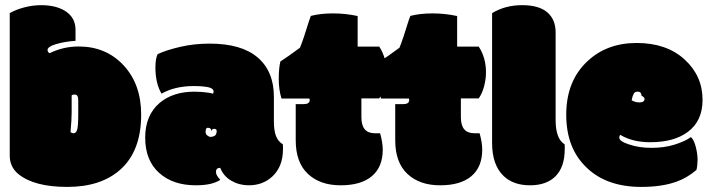

<svg xmlns="http://www.w3.org/2000/svg" viewBox="-20 -716 2778 751"><path d="M275.4 -599.6Q275.4 -647.9 233.9 -673.8Q197.3 -695.8 141.1 -695.8Q107.4 -695.8 74.5 -687Q41.5 -678.2 18.1 -664.6V-107.4Q18.1 -63 51.8 -35.2Q113.3 15.1 243.4 15.1Q373.5 15.1 449.2 -51.3Q532.2 -124 532.2 -267.6Q532.2 -386.2 463.6 -460.2Q395 -534.2 287.6 -534.2Q227.5 -534.2 173.8 -507.8Q166 -512.7 166 -520.5Q166 -533.7 200.2 -543.7Q234.4 -553.7 275.4 -556.2ZM255.9 -199.7Q260.3 -248 260.3 -277.3V-342.8Q263.7 -346.2 271.5 -346.2Q279.3 -346.2 282.7 -340.8Q286.1 -335.4 286.1 -322.3V-272.5Q286.1 -225.6 282.2 -210.2Q278.3 -194.8 267.6 -194.8Q260.7 -194.8 255.9 -199.7Z M1051.3 -241.7V-337.4Q1051.3 -437 987.8 -491.2Q924.3 -545.4 800.3 -545.4Q740.2 -545.4 686 -533Q631.8 -520.5 596.7 -504.4Q587.9 -487.3 587.9 -452.1Q587.9 -390.1 611.8 -349.6Q664.1 -379.4 737.8 -379.4Q772.5 -379.4 793.9 -375Q815.4 -370.6 815.4 -357.9Q815.4 -354.5 814 -349.6Q812.5 -350.1 794.9 -353.5Q768.6 -357.4 740.2 -357.4Q657.2 -357.4 605 -314Q547.9 -265.6 547.9 -177.5Q547.9 -89.4 601.8 -40.3Q655.8 8.8 746.1 8.8Q810.1 8.8 841.8 -12.7Q824.7 -29.8 824.7 -43.5Q824.7 -59.6 841.3 -59.6Q854.5 -26.4 885.3 -8.8Q916 8.8 953.1 8.8Q1007.8 8.8 1044.9 -25.4Q1086.9 -64 1086.9 -133.3V-142.1Q1086.9 -148.9 1086.4 -151.4Q1066.9 -163.6 1059.1 -185.1Q1051.3 -206.5 1051.3 -241.7ZM792.5 -216.3Q800.3 -216.3 803.7 -212.4Q807.1 -208.5 805.2 -200.2Q808.1 -213.9 820.3 -211.9Q823.7 -211.4 825.7 -209Q830.1 -204.1 824.7 -190.4Q821.3 -182.1 802.7 -180.2Q784.2 -185.5 784.2 -200.2Q784.2 -216.3 792.5 -216.3Z M1136.7 -308.6V-167.5Q1136.7 -80.6 1184.3 -35.9Q1231.9 8.8 1312.3 8.8Q1392.6 8.8 1434.8 -27.1Q1477.1 -63 1477.1 -130.4Q1477.1 -157.7 1466.8 -194.8H1445.8Q1393.6 -194.8 1393.6 -257.3V-331.1H1463.4Q1477.1 -350.6 1484.4 -378.4Q1491.7 -406.2 1491.7 -432.6Q1491.7 -490.7 1463.4 -533.7H1378.9V-653.3Q1331.5 -663.6 1282.7 -663.6Q1233.9 -663.6 1195.8 -653.8Q1191.9 -644.5 1189 -634.8Q1167 -562.5 1153.3 -529.3Q1104.5 -493.2 1076.7 -475.6Q1070.3 -449.2 1070.3 -407Q1070.3 -364.7 1081.1 -330.6H1190.4Q1191.4 -326.7 1191.4 -324.7Q1191.4 -308.6 1167 -308.6Z M1525.9 -308.6V-167.5Q1525.9 -80.6 1573.5 -35.9Q1621.1 8.8 1701.4 8.8Q1781.7 8.8 1824 -27.1Q1866.2 -63 1866.2 -130.4Q1866.2 -157.7 1856 -194.8H1835Q1782.7 -194.8 1782.7 -257.3V-331.1H1852.5Q1866.2 -350.6 1873.5 -378.4Q1880.9 -406.2 1880.9 -432.6Q1880.9 -490.7 1852.5 -533.7H1768.1V-653.3Q1720.7 -663.6 1671.9 -663.6Q1623 -663.6 1585 -653.8Q1581.1 -644.5 1578.1 -634.8Q1556.2 -562.5 1542.5 -529.3Q1493.7 -493.2 1465.8 -475.6Q1459.5 -449.2 1459.5 -407Q1459.5 -364.7 1470.2 -330.6H1579.6Q1580.6 -326.7 1580.6 -324.7Q1580.6 -308.6 1556.2 -308.6Z M2153.3 -589.4Q2153.3 -639.6 2120.8 -667.7Q2088.4 -695.8 2022.2 -695.8Q1956.1 -695.8 1904.8 -664.6V-157.2Q1904.8 -70.3 1950.2 -27.3Q1988.3 8.8 2053.2 8.8Q2118.2 8.8 2153.6 -27.3Q2189 -63.5 2189 -133.3V-142.1Q2189 -148.9 2188.5 -151.4Q2153.3 -173.3 2153.3 -246.1Z M2488.3 15.1Q2569.3 15.1 2626 -5.4Q2666 -19 2704.1 -51.3Q2708.5 -68.8 2708.5 -91.6Q2708.5 -114.3 2701.4 -141.8Q2694.3 -169.4 2682.6 -179.7Q2658.2 -162.6 2617.9 -150.1Q2577.6 -137.7 2528.6 -137.7Q2479.5 -137.7 2440.9 -150.9Q2402.3 -163.1 2402.3 -177.7Q2402.3 -185.5 2406.2 -188.5Q2454.1 -159.7 2523.4 -159.7Q2616.2 -159.7 2669.9 -199.7Q2728 -242.2 2728 -325.7Q2728 -419.4 2657.5 -483.6Q2586.9 -547.9 2470.2 -547.9Q2353.5 -547.9 2277.3 -476.1Q2194.8 -398.9 2194.8 -267.3Q2194.8 -135.7 2274.9 -60.1Q2353 15.1 2488.3 15.1ZM2481.9 -315.4Q2464.4 -315.4 2450.7 -323.7Q2456.5 -356 2469.2 -357.2Q2481.9 -358.4 2485.6 -353.3Q2489.3 -348.1 2489.7 -340.8Q2489.7 -340.8 2489.7 -340.8Q2490.2 -341.3 2495.6 -337.9Q2501 -333.5 2501 -329.6Q2501 -315.4 2481.9 -315.4Z"/></svg>

Font: Friends & Family
Style: Regular
Weight: 400
Designer: Sarang Kulkarni, Maithili Shingre, Noopur Datye
Foundry: Ek Type
Version: Version 1.000;hotconv 1.0.117;makeotfexe 2.5.65602